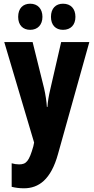

<svg xmlns="http://www.w3.org/2000/svg" viewBox="-20 -827 505 1036"><path d="M78 -736C78 -691 104 -666 143 -666C183 -666 209 -693 209 -736C209 -780 183 -807 143 -807C104 -807 78 -782 78 -736ZM255 -736C255 -692 280 -666 320 -666C362 -666 387 -693 387 -736C387 -780 362 -807 320 -807C281 -807 255 -782 255 -736ZM3 -600 164 -58 160 -38C137 43 122 60 83 60C70 60 56 58 43 54V181C63 186 85 189 109 189C189 189 255 142 293 4L462 -600H310L252 -348C242 -306 238 -279 236 -250H233C231 -280 226 -315 218 -350L156 -600Z"/></svg>

Font: Noto Sans Tamil UI ExtraCondensed ExtraBold
Style: Regular
Weight: 800
Width: 2
Designer: Jelle Bosma - Monotype Design Team
Foundry: Monotype Imaging Inc.
Version: Version 2.004